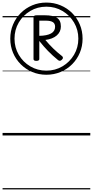

<svg xmlns="http://www.w3.org/2000/svg" viewBox="-20 -1055 723 1495"><path d="M341 -473Q282 -473 231 -494.5Q180 -516 141.5 -554.5Q103 -593 81.5 -644Q60 -695 60 -754Q60 -813 81.5 -864Q103 -915 141.5 -953.5Q180 -992 231 -1013.5Q282 -1035 341 -1035Q400 -1035 451.5 -1013.5Q503 -992 541.5 -953.5Q580 -915 601.5 -864Q623 -813 623 -754Q623 -695 601.5 -644Q580 -593 541.5 -554.5Q503 -516 451.5 -494.5Q400 -473 341 -473ZM341 -505Q410 -505 466.5 -538.5Q523 -572 556.5 -628.5Q590 -685 590 -754Q590 -823 556.5 -879.5Q523 -936 466.5 -969.5Q410 -1003 341 -1003Q272 -1003 215.5 -969.5Q159 -936 126 -879.5Q93 -823 93 -754Q93 -685 126 -628.5Q159 -572 215.5 -538.5Q272 -505 341 -505ZM263 -581Q252 -581 246.5 -584.5Q241 -588 241 -595V-922Q241 -936 266 -936H330Q392 -936 423 -916.5Q454 -897 454 -849Q454 -807 422 -779Q390 -751 333 -744Q364 -707 395 -677Q426 -647 462 -619Q469 -614 470 -606.5Q471 -599 462 -590Q447 -575 432 -587Q389 -622 353.5 -658.5Q318 -695 286 -736V-595Q286 -588 280 -584.5Q274 -581 263 -581ZM286 -776Q346 -777 377.5 -794.5Q409 -812 409 -847Q409 -872 391 -883Q373 -894 339 -894H286ZM0 410H683V420H0ZM0 -20H683V0H0ZM0 -505H683V-500H0ZM0 -930H683V-920H0Z"/></svg>

Font: Playwrite DE Grund Guides
Style: Regular
Weight: 400
Designer: Veronika Burian, José Scaglione
Foundry: TypeTogether
Version: Version 1.003